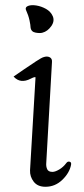

<svg xmlns="http://www.w3.org/2000/svg" viewBox="-20 -703 321 735"><path d="M79 -666Q76 -676 88 -680.5Q100 -685 119 -682Q138 -679 156 -669Q174 -659 182 -641Q190 -622 176 -602.5Q162 -583 143 -578Q134 -575 116.5 -578Q99 -581 97 -598Q97 -606 93 -625Q89 -644 79 -666ZM95 -51 116 -407Q115 -408 111.5 -407.5Q108 -407 98 -402Q58 -381 32 -410Q48 -421 72 -437.5Q96 -454 117.5 -468Q139 -482 146 -484Q160 -489 170 -484Q180 -479 179 -466L157 -78Q156 -66 160.5 -55.5Q165 -45 181 -45Q191 -45 206.5 -54Q222 -63 234 -79Q239 -86 246.5 -84Q254 -82 252 -72Q246 -41 218.5 -14.5Q191 12 154 12Q124 12 109 -7.5Q94 -27 95 -51Z"/></svg>

Font: Diphylleia
Style: Regular
Weight: 400
Designer: Minha Hyung
Foundry: JAMO
Version: Version 1.000; ttfautohint (v1.8.4.7-5d5b);gftools[0.9.28]